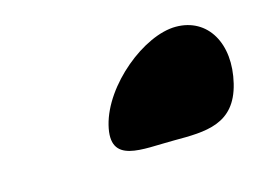

<svg xmlns="http://www.w3.org/2000/svg" viewBox="-41 -534 413 302"><g transform="rotate(-15 165.0 -383.5)"><path d="M119 -348C104 -287 160 -298 212 -298C264 -298 311 -298 326 -360C341 -422 313 -470 261 -470C209 -470 134 -409 119 -348Z"/></g></svg>

Font: Interstorm
Style: Obl
Weight: 400
Version: Version 0.7